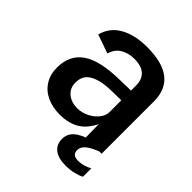

<svg xmlns="http://www.w3.org/2000/svg" viewBox="-196 -666 962 962"><g transform="rotate(45 285.5 -185.0)"><path d="M310.5 -326 390 -328V-364Q390 -406.5 365 -429.5Q340 -452.5 289.5 -452.5Q247.5 -452.5 216.5 -433.5Q185.5 -414.5 175 -375.5L75 -410.5Q91 -473.5 148.2 -506.5Q205.5 -539.5 293.5 -539.5Q509.5 -539.5 509.5 -371V0H493Q448 18 429 35Q410 52 410 73.5Q410 91.5 420 100Q430 108.5 451.5 108.5Q490 108.5 525 88V147.5Q510 156.5 482 163.2Q454 170 423.5 170Q372 170 344.2 148.5Q316.5 127 316.5 87.5Q316.5 59 334 37.5Q351.5 16 396 -1.5L394.5 -95Q367 -38.5 324.5 -14.2Q282 10 222.5 10Q171 10 131 -8.5Q91 -27 68.5 -62.8Q46 -98.5 46 -147.5Q46 -236 109.8 -280Q173.5 -324 310.5 -326ZM263 -74.5Q293 -74.5 322.8 -89Q352.5 -103.5 371.2 -127Q390 -150.5 390 -175.5V-259L324.5 -258Q248 -257 206.2 -234Q164.5 -211 164.5 -160Q164.5 -120.5 192 -97.5Q219.5 -74.5 263 -74.5Z"/></g></svg>

Font: 1883 Sans SemiBold
Style: Regular
Weight: 600
Designer: 1883 Sans project is a fork of Public Sans.
Version: Version 1.009